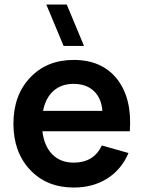

<svg xmlns="http://www.w3.org/2000/svg" viewBox="-20 -823 642 858"><path d="M264.2 -617.7 187 -802.7H278.3L355.5 -617.7ZM309.6 -96.2Q398.9 -96.2 435.1 -172.9L554.2 -139.2Q522.9 -65.4 459 -25.1Q395 15.1 309.6 15.1Q189 15.1 114.5 -64Q40 -143.1 40 -270Q40 -397.5 114.7 -476.3Q189.5 -555.2 308.6 -555.2Q436.5 -555.2 503.7 -469Q570.8 -382.8 560.1 -236.3H169.4Q177.7 -169.4 214.1 -132.8Q250.5 -96.2 309.6 -96.2ZM172.4 -327.6H437.5Q433.1 -384.8 399.2 -416.5Q365.2 -448.2 308.6 -448.2Q253.9 -448.2 218.8 -416.7Q183.6 -385.3 172.4 -327.6Z"/></svg>

Font: Vela Sans Bd
Style: Bold
Weight: 700
Designer: Principal design: Mikhail Sharanda - project Manrope.
Design modification: Ravid Balaliev
Foundry: Mikhail Sharanda
Version: Version 1.001